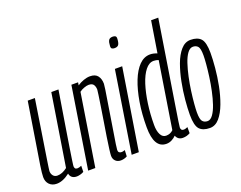

<svg xmlns="http://www.w3.org/2000/svg" viewBox="-116 -958 1488 1186"><g transform="rotate(-20 628.0 -365.0)"><path d="M74 10Q44 10 26 -8.5Q8 -27 8 -57Q8 -80 16 -133Q24 -186 40 -283Q56 -380 80 -534H127Q109 -418 97 -341Q85 -264 77.5 -216.5Q70 -169 66 -142.5Q62 -116 60 -102.5Q58 -89 57 -79Q57 -61 67 -48.5Q77 -36 95 -36Q127 -36 160 -62L235 -534H282Q260 -399 246 -312Q232 -225 224 -174.5Q216 -124 212.5 -99.5Q209 -75 208 -67Q207 -59 207 -56Q207 -48 211 -42Q215 -36 226 -36Q237 -36 253 -43L252 -3Q242 3 228.5 6.5Q215 10 206 10Q167 10 160 -25Q115 10 74 10Z M367 -534H411L408 -515Q427 -528 449.5 -536Q472 -544 492 -544Q527 -544 542.5 -523.5Q558 -503 558 -471Q558 -464 553.5 -433.5Q549 -403 541.5 -358.5Q534 -314 526.5 -264.5Q519 -215 511.5 -170.5Q504 -126 499.5 -95.5Q495 -65 495 -58Q495 -37 517 -37Q521 -37 526 -38Q531 -39 539 -42L537 -1Q526 5 515.5 7.5Q505 10 495 10Q474 10 460.5 -3Q447 -16 447 -38Q447 -48 451 -80Q455 -112 462 -157Q469 -202 477 -250.5Q485 -299 491.5 -342.5Q498 -386 502.5 -415.5Q507 -445 507 -451Q507 -470 498.5 -483.5Q490 -497 466 -497Q454 -497 436 -490.5Q418 -484 405 -474L330 0H283Z M708 -726Q719 -726 725.5 -721.5Q732 -717 731 -704Q730 -679 723 -667Q716 -655 696 -655Q685 -655 678.5 -659.5Q672 -664 673 -677Q674 -702 681 -714Q688 -726 708 -726ZM569 0 653 -534H701L616 0Z M903 10Q871 10 859 -20Q848 -8 831 1Q814 10 795 10Q714 10 714 -128Q714 -215 726.5 -290.5Q739 -366 761.5 -423Q784 -480 815.5 -512Q847 -544 887 -544Q908 -544 933 -534L966 -740H1013Q982 -545 961.5 -414.5Q941 -284 928.5 -207Q916 -130 911 -95.5Q906 -61 906 -57Q906 -36 924 -36Q931 -36 937.5 -38Q944 -40 951 -43V-3Q929 10 903 10ZM810 -38Q838 -38 857 -57L926 -493Q917 -496 910 -497.5Q903 -499 894 -499Q864 -499 839.5 -468Q815 -437 798 -384Q781 -331 771.5 -264Q762 -197 762 -125Q762 -86 774.5 -62Q787 -38 810 -38Z M1081 10Q1035 10 1013 -14Q991 -38 991 -109Q991 -150 996 -205.5Q1001 -261 1012.5 -320Q1024 -379 1042.5 -429.5Q1061 -480 1088.5 -511.5Q1116 -543 1152 -543Q1198 -543 1220 -519Q1242 -495 1242 -425Q1242 -384 1237 -328Q1232 -272 1220.5 -213.5Q1209 -155 1190 -104Q1171 -53 1144 -21.5Q1117 10 1081 10ZM1082 -35Q1101 -35 1117.5 -58Q1134 -81 1146.5 -118Q1159 -155 1168.5 -199.5Q1178 -244 1184 -288.5Q1190 -333 1193 -369Q1196 -405 1196 -426Q1196 -472 1184 -485Q1172 -498 1152 -498Q1132 -498 1115.5 -475.5Q1099 -453 1086.5 -415.5Q1074 -378 1064.5 -333.5Q1055 -289 1049 -245Q1043 -201 1040 -164.5Q1037 -128 1037 -108Q1037 -62 1049 -48.5Q1061 -35 1082 -35Z"/></g></svg>

Font: Georama ExtraCondensed Light
Style: Italic
Weight: 300
Width: 2
Italic angle: -9°
Designer: Jean-Baptiste Levee
Foundry: Production Type
Version: Version 1.000